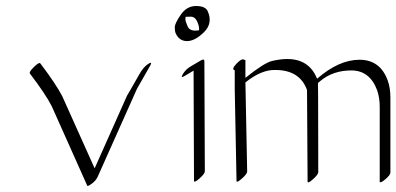

<svg xmlns="http://www.w3.org/2000/svg" viewBox="-20 -574 1307 633"><path d="M475.6 -358.4Q454.1 -319.8 431.6 -281.2L301.8 9.3Q295.9 22 282.5 31.7Q269 41.5 267.6 38.1L150.9 -223.1Q130.4 -263.7 78.6 -331.5Q74.7 -336.4 92 -353.3Q109.4 -370.1 112.8 -365.2Q164.6 -296.9 185.5 -256.3L292 -19L398.9 -258.8Q399.4 -259.8 411.1 -279.5Q422.9 -299.3 437.5 -325.9Q452.1 -352.5 467.8 -362.8Q483.4 -373 475.6 -358.4Z M664.6 -537.6Q682.6 -497.6 652.6 -468Q622.6 -438.5 596.7 -438.5Q570.8 -438.5 559.1 -464.4Q556.2 -471.7 556.2 -484.1Q556.2 -496.6 575.9 -525.4Q595.7 -554.2 626.2 -554.2Q656.7 -554.2 664.6 -537.6ZM636.2 -474.1Q637.7 -485.8 630.4 -502.4Q623 -519 608.9 -519Q594.7 -519 591.8 -518.6Q591.3 -515.1 591.3 -509.5Q591.3 -503.9 598.9 -486.6Q606.4 -469.2 636.2 -474.1ZM606.9 -354 641.6 -374.5Q653.3 -381.3 653.8 -373L655.3 -9.3Q655.3 -1 637.5 14.6Q619.6 30.3 619.6 22L618.2 -340.8H617.7L588.9 -323.7Q573.7 -314.5 582.8 -329.6Q591.8 -344.7 606.9 -354Z M887.7 -343.3Q841.8 -344.7 789.1 -302.2L794.9 -8.8Q794.9 -0.5 777.3 14.9Q759.8 30.3 759.8 22.5L753.9 -279.3V-342.3Q742.2 -345.2 758.3 -362.5Q774.4 -379.9 781.7 -378.2Q789.1 -376.5 789.1 -375V-317.4Q850.6 -366.7 877 -373Q991.2 -399.9 1025.4 -314.5Q1097.2 -377 1165.3 -377Q1233.4 -377 1258.3 -308.6Q1267.1 -283.7 1267.1 -252.9V-5.4Q1267.1 2.9 1251 16.6Q1234.9 30.3 1231.9 25.9V-221.7Q1231.9 -251.5 1223.6 -275.9Q1199.2 -341.8 1138.4 -341.8Q1077.6 -341.8 1035.6 -306.6Q1031.7 -303.2 1028.3 -300.3Q1028.8 -286.6 1028.8 -254.4L1029.3 -6.8Q1029.3 1.5 1011.7 17.1Q994.1 32.7 994.1 24.4L992.2 -277.3Q968.3 -343.3 887.7 -343.3Z"/></svg>

Font: ML-NILA05
Style: Regular
Weight: 400
Designer: CLT@C-DIT
Version: Version ML-NILA05 1.0